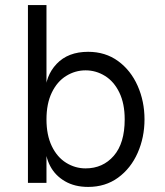

<svg xmlns="http://www.w3.org/2000/svg" viewBox="-20 -720 649 756"><path d="M158 -150V-250H163Q163 -188 184 -144.5Q205 -101 240.5 -79Q276 -57 317 -57Q385 -57 428 -106.5Q471 -156 471 -250Q471 -312 450 -355.5Q429 -399 393.5 -421Q358 -443 317 -443Q276 -443 240.5 -421Q205 -399 184 -355.5Q163 -312 163 -250H158V-350Q158 -421 203 -468.5Q248 -516 327 -516Q395 -516 445 -479.5Q495 -443 522 -382Q549 -321 549 -250Q549 -179 522 -118Q495 -57 445 -20.5Q395 16 327 16Q274 16 235.5 -6.5Q197 -29 177.5 -66.5Q158 -104 158 -150ZM90 -700H163V0H90Z"/></svg>

Font: Uncut Sans VF
Style: Regular
Weight: 400
Designer: Kasper Nordkvist
Foundry: Uncut Type
Version: Version 1.100;FEAKit 1.0